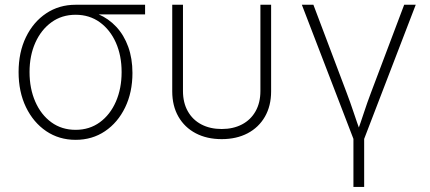

<svg xmlns="http://www.w3.org/2000/svg" viewBox="-20 -562 1763 787"><path d="M290 11.2Q222.2 11.2 169.4 -24.4Q116.7 -60.1 86.4 -122.8Q56.2 -185.5 56.2 -266.6Q56.2 -347.7 86.4 -409.9Q116.7 -472.2 169.4 -507.3Q222.2 -542.5 290 -542.5H574.7V-502.9H350.1L290 -501.5Q233.4 -501.5 190.9 -470.7Q148.4 -439.9 124.8 -387Q101.1 -334 101.1 -266.6Q101.1 -199.2 124.5 -145.5Q147.9 -91.8 190.4 -60.8Q232.9 -29.8 290 -29.8Q346.7 -29.8 389.2 -60.8Q431.6 -91.8 455.1 -145.5Q478.5 -199.2 478.5 -266.6Q478.5 -334 455.1 -387Q431.6 -439.9 389.2 -470.7Q346.7 -501.5 290 -501.5V-522Q340.3 -522 382.8 -503.9Q425.3 -485.8 456.8 -451.9Q488.3 -418 505.6 -370.1Q522.9 -322.3 522.9 -262.7Q522.9 -183.6 492.9 -121.6Q462.9 -59.6 410.4 -24.2Q357.9 11.2 290 11.2Z M888.7 8.3Q828.1 8.3 782.5 -15.6Q736.8 -39.6 711.4 -83.7Q686 -127.9 686 -187.5V-542.5H730V-189Q730 -141.1 749.8 -106Q769.5 -70.8 805.4 -52Q841.3 -33.2 888.7 -33.2Q936 -33.2 971.9 -52Q1007.8 -70.8 1027.6 -106Q1047.4 -141.1 1047.4 -189V-542.5H1091.3V-187.5Q1091.3 -127.9 1065.9 -83.7Q1040.5 -39.6 994.9 -15.6Q949.2 8.3 888.7 8.3Z M1430.2 11.2 1217.3 -542.5H1264.6L1400.4 -183.1Q1416 -142.1 1429.7 -100.8Q1443.4 -59.6 1458 -19.5H1443.8Q1458.5 -59.6 1471.9 -100.8Q1485.4 -142.1 1501 -183.1L1636.7 -542.5H1684.1L1471.2 11.2ZM1428.7 204.1V-3.9H1472.7V204.1Z"/></svg>

Font: Inter 16pt ExtraLight
Style: Regular
Weight: 250
Version: Version 4.001;git-66647c0bb